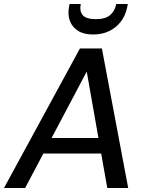

<svg xmlns="http://www.w3.org/2000/svg" viewBox="-37 -943 735 963"><path d="M-17 0 364 -700H474L606 0H501L398 -584L89 0ZM115 -173 156 -251H513L526 -173ZM430 -770Q384 -770 355 -788Q326 -806 314 -837Q302 -868 309 -908L312 -923H368Q361 -887 378 -867Q395 -847 444 -847Q491 -847 515 -867Q539 -887 546 -923H604L601 -907Q593 -867 570.5 -836.5Q548 -806 512.5 -788Q477 -770 430 -770Z"/></svg>

Font: DM Sans 17pt Medium
Style: Italic
Weight: 500
Italic angle: -10°
Version: Version 4.004;gftools[0.9.30]